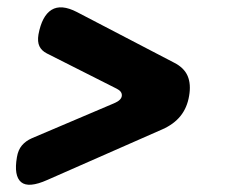

<svg xmlns="http://www.w3.org/2000/svg" viewBox="-20 -594 640 528"><path d="M426.6 -238.4Q457.9 -252.2 476.3 -274.9Q494.6 -297.7 500 -330Q505.7 -362.3 496 -385.1Q486.2 -407.8 458.9 -421.6L191.7 -560.8Q148.2 -583.3 121.7 -566.9Q95.3 -550.4 85.8 -499.3Q82.5 -479.3 88.4 -466.9Q94.3 -454.5 108.8 -447.1L300.9 -350.1Q316.3 -342.4 315 -330.4Q313.7 -318.3 293.5 -309.9L67.5 -213.8Q50.7 -206.4 40.2 -194Q29.8 -181.6 26.5 -161.6Q17.7 -110.5 38 -93.2Q58.4 -76 110.3 -99.2Z"/></svg>

Font: Maple Mono
Style: Italic
Weight: 400
Italic angle: -10°
Monospace: yes
Designer: subframe7536
Version: Version 7.300